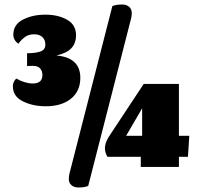

<svg xmlns="http://www.w3.org/2000/svg" viewBox="-20 -740 897 851"><path d="M564 -682Q564 -674 563 -668Q562 -662 561 -658L371 84Q355 91 327 91Q309 91 297 81Q285 71 285 53Q285 41 288 29L478 -713Q494 -720 522 -720Q540 -720 552 -710Q564 -700 564 -682ZM317 -584Q317 -548 296 -526Q275 -504 230 -494Q336 -485 336 -395Q336 -336 294.5 -302.5Q253 -269 183 -269Q125 -269 81 -291Q37 -313 37 -358Q37 -377 52 -392Q69 -382 88.5 -376Q108 -370 125 -370Q168 -370 168 -407Q168 -426 157.5 -437Q147 -448 127 -448Q107 -448 100 -447V-504Q136 -504 158.5 -511.5Q181 -519 181 -542Q181 -564 167.5 -576Q154 -588 132 -588Q109 -588 93.5 -578Q78 -568 61 -546Q39 -563 39 -586Q39 -631 81.5 -653Q124 -675 181 -675Q238 -675 277.5 -652.5Q317 -630 317 -584ZM773 -138H819L813 -45H773V0H604V-45H456Q445 -65 445 -82Q445 -107 463 -135L617 -368H773ZM610 -260 539 -138H610Z"/></svg>

Font: Sansita Black
Style: Regular
Weight: 900
Designer: Pablo Cosgaya
Foundry: Omnibus-Type
Version: Version 1.006; ttfautohint (v1.5)